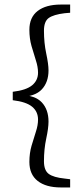

<svg xmlns="http://www.w3.org/2000/svg" viewBox="-20 -677 356 843"><path d="M36 -237V-274Q95 -281 121 -302.5Q147 -324 147 -358Q147 -383 137.5 -412Q128 -441 118.5 -474.5Q109 -508 109 -546Q109 -601 145.5 -629Q182 -657 247 -657H288V-621L264 -619Q215 -613 194 -598Q173 -583 173 -542Q173 -489 183 -442Q193 -395 193 -368Q193 -316 163.5 -284.5Q134 -253 69 -251V-260Q134 -259 163.5 -227.5Q193 -196 193 -143Q193 -115 183 -68.5Q173 -22 173 31Q173 71 194 86.5Q215 102 264 107L288 110V146H247Q182 146 145.5 117.5Q109 89 109 34Q109 -4 118.5 -37Q128 -70 137.5 -98.5Q147 -127 147 -152Q147 -187 121 -208.5Q95 -230 36 -237Z"/></svg>

Font: Lisu Bosa ExtraLight
Style: Regular
Weight: 200
Designer: David Morse, Annie Olsen, Victor Gaultney, Frank Grießhammer (Latin)
Foundry: SIL International
Version: Version 2.000